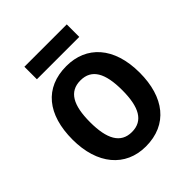

<svg xmlns="http://www.w3.org/2000/svg" viewBox="-196 -821 955 955"><g transform="rotate(-45 281.0 -344.0)"><path d="M430 -698H132V-610H430ZM517 -272C517 -453 422 -553 282 -553C129 -553 45 -448 45 -272C45 -99 136 10 279 10C433 10 517 -100 517 -272ZM168 -272C168 -391 202 -453 281 -453C360 -453 394 -391 394 -272C394 -153 360 -90 281 -90C202 -90 168 -154 168 -272Z"/></g></svg>

Font: Noto Sans Myanmar SemiCondensed SemiBold
Style: Regular
Weight: 600
Width: 4
Designer: Monotype Design Team
Foundry: Monotype Imaging Inc.
Version: Version 2.107